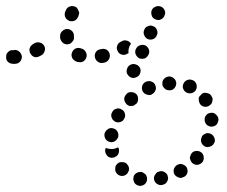

<svg xmlns="http://www.w3.org/2000/svg" viewBox="-42 -583 738 623"><path d="M426 16Q418 21 409 20L408 19Q404 19 400 16Q397 14 394 10Q392 6 391 2Q390 -3 391 -7Q392 -16 400 -21Q408 -26 417 -25Q422 -24 425 -21Q429 -19 432 -15Q433 -13 434 -10Q435 -8 435 -5Q435 -3 435 -1Q435 -1 435 0Q435 1 435 2Q433 11 426 16ZM493 14Q497 11 499 8Q502 4 503 -1Q504 -5 503 -9Q503 -10 502 -11Q502 -12 502 -12Q502 -13 502 -13Q499 -21 491 -25Q484 -29 476 -27Q472 -26 468 -24Q464 -21 462 -17Q459 -14 458 -9Q457 -5 458 0Q460 9 468 14Q476 19 485 17Q489 16 493 14ZM555 -9Q563 -13 566 -22Q568 -31 564 -39Q563 -40 563 -41Q563 -41 562 -42Q562 -42 561 -43Q559 -46 556 -47Q553 -49 550 -50Q546 -51 541 -51Q537 -50 533 -48Q525 -43 522 -34Q520 -25 524 -17Q527 -13 530 -11Q534 -8 538 -7Q542 -5 547 -6Q551 -7 555 -9ZM354 -12Q345 -12 338 -19Q335 -22 333 -27Q331 -31 332 -35Q332 -40 333 -44Q335 -48 338 -51Q345 -58 354 -57Q364 -57 370 -51V-50Q374 -47 375 -43Q377 -39 377 -34Q377 -33 376 -31Q376 -30 376 -28Q375 -28 375 -27Q373 -24 371 -20Q371 -20 371 -19Q370 -19 370 -19Q363 -12 354 -12ZM618 -63Q620 -68 619 -72Q619 -77 617 -81Q615 -85 612 -88Q612 -88 611 -88Q611 -89 610 -89Q609 -90 607 -91Q601 -94 593 -93Q585 -92 580 -86Q577 -82 576 -78Q574 -74 574 -69Q575 -65 577 -61Q579 -57 582 -54Q589 -48 598 -48Q607 -49 614 -56Q617 -59 618 -63ZM319 -71Q314 -72 310 -74Q306 -77 304 -80Q301 -84 300 -88V-89Q299 -92 299 -96Q300 -100 301 -103Q306 -101 312 -100Q320 -99 328 -100Q335 -102 341 -105Q342 -104 343 -102Q343 -101 344 -99Q345 -93 343 -86Q341 -80 336 -76Q332 -75 329 -72Q329 -72 328 -72Q328 -72 327 -72Q323 -71 319 -71ZM653 -137Q649 -146 641 -149Q640 -150 640 -150Q639 -150 639 -150Q636 -150 634 -151Q631 -151 629 -151Q626 -150 624 -149Q619 -147 616 -144Q613 -141 612 -137V-136Q608 -128 612 -119Q616 -111 624 -107Q633 -104 641 -108Q650 -111 653 -120H654Q657 -129 653 -137ZM301 -131Q306 -124 316 -122Q320 -121 324 -122Q329 -123 332 -126Q336 -128 338 -132Q341 -136 342 -140V-141Q343 -150 338 -158Q333 -165 323 -167Q319 -168 315 -167Q310 -166 307 -163Q303 -161 301 -157Q298 -153 297 -149V-148Q296 -139 301 -131ZM667 -196Q666 -205 659 -211Q653 -218 643 -217Q643 -217 642 -217Q642 -217 642 -217Q638 -216 634 -215Q632 -214 631 -213Q629 -212 628 -210Q625 -207 623 -203Q622 -199 622 -194Q622 -185 629 -178Q636 -172 645 -172Q649 -172 654 -174Q658 -176 661 -179Q664 -183 665 -187Q667 -191 667 -196ZM341 -186Q345 -186 348 -187Q352 -188 356 -191Q359 -194 361 -198Q366 -206 363 -215Q361 -224 352 -228Q348 -231 344 -231Q339 -232 335 -230Q331 -229 327 -226Q324 -223 322 -219Q317 -211 320 -202Q323 -193 331 -189Q331 -188 332 -188Q333 -188 333 -187Q334 -187 335 -187Q338 -186 341 -186ZM644 -271V-272Q642 -275 638 -278Q635 -280 630 -281Q626 -282 621 -282Q617 -281 613 -279Q613 -278 612 -278Q612 -278 612 -277Q609 -274 606 -271Q606 -270 605 -270Q602 -265 603 -259Q603 -253 606 -248V-247Q611 -239 620 -237Q629 -235 637 -240Q641 -243 644 -246Q646 -250 647 -254Q648 -259 648 -263Q647 -267 644 -271ZM376 -240Q379 -239 382 -239Q387 -239 391 -240Q395 -242 398 -245H399Q406 -251 406 -260Q407 -270 401 -277Q394 -284 385 -284Q376 -285 369 -279V-278Q362 -272 361 -263Q361 -254 367 -247Q367 -246 368 -246Q368 -245 368 -245Q370 -244 371 -243Q373 -241 376 -240ZM420 -306Q424 -315 432 -318H433Q441 -322 450 -318Q459 -315 462 -306Q466 -297 462 -289Q458 -280 450 -277V-276Q442 -273 435 -276Q427 -278 423 -284Q422 -285 421 -286Q421 -287 421 -288Q420 -288 420 -289Q417 -297 420 -306ZM565 -323Q574 -327 582 -323H583Q591 -320 595 -311Q598 -302 595 -294Q591 -285 583 -282Q574 -278 565 -282Q559 -284 555 -290Q551 -296 551 -303Q552 -306 552 -309Q552 -309 553 -310Q553 -310 553 -311Q557 -320 565 -323ZM490 -327Q497 -334 506 -335Q515 -335 522 -329Q529 -323 530 -314Q530 -304 524 -297Q518 -290 509 -290H508Q500 -290 494 -294Q488 -299 485 -306Q485 -307 485 -308Q485 -309 485 -310Q485 -310 485 -311Q484 -320 490 -327ZM370 -345Q374 -336 382 -332Q391 -328 399 -332Q408 -335 412 -343V-344Q416 -352 413 -361Q409 -370 401 -373Q392 -377 384 -374Q375 -371 371 -362Q367 -353 370 -345ZM23 -383Q29 -390 29 -399Q28 -409 21 -415Q15 -421 5 -421Q3 -420 0 -420Q-4 -421 -9 -419Q-13 -417 -16 -414Q-19 -411 -21 -407Q-22 -403 -22 -398Q-23 -389 -16 -382Q-9 -376 0 -376Q4 -375 7 -376Q17 -376 23 -383ZM311 -390Q316 -398 314 -407Q312 -416 305 -421Q297 -426 288 -424Q286 -424 284 -423Q274 -422 269 -414Q264 -406 266 -397Q268 -388 275 -383Q283 -377 292 -379Q295 -380 297 -380Q306 -382 311 -390ZM218 -381Q223 -381 227 -383Q231 -385 234 -389Q237 -392 238 -396Q241 -405 237 -413Q233 -422 224 -425Q222 -425 221 -426Q212 -429 204 -426Q195 -422 192 -413Q190 -409 190 -405Q190 -400 192 -396Q193 -392 197 -389Q200 -386 204 -384Q207 -383 209 -382Q214 -381 218 -381ZM398 -423Q398 -422 398 -422Q395 -413 399 -405Q404 -396 412 -393Q421 -391 429 -394Q436 -398 440 -406Q444 -414 441 -423Q437 -432 429 -436Q420 -439 412 -436Q403 -433 399 -424Q399 -423 398 -423ZM103 -418Q106 -427 101 -435Q96 -443 87 -445Q78 -447 70 -443Q68 -441 65 -440Q61 -437 58 -434Q56 -430 54 -426Q53 -422 54 -417Q54 -413 57 -409Q61 -401 70 -398Q79 -396 87 -401Q90 -402 93 -404Q101 -409 103 -418ZM383 -441Q378 -449 370 -451Q361 -454 353 -449L349 -447Q341 -443 338 -434Q335 -425 340 -417Q344 -408 353 -406Q362 -403 370 -408L374 -410Q374 -410 374 -410Q375 -410 375 -410Q375 -411 375 -412Q374 -421 377 -429Q377 -431 378 -433Q380 -437 383 -441ZM161 -445Q167 -439 177 -439Q181 -440 185 -441Q189 -443 192 -447Q195 -450 197 -454Q199 -458 198 -463Q198 -464 198 -466Q198 -476 192 -482Q185 -489 176 -489Q167 -489 160 -482Q153 -476 153 -466Q153 -464 153 -461Q154 -452 161 -445ZM426 -469Q429 -460 438 -456Q446 -453 455 -456Q464 -460 467 -469Q471 -477 467 -486Q464 -495 455 -498Q446 -502 438 -498Q429 -495 426 -486Q422 -477 426 -469ZM168 -535Q168 -531 170 -527Q172 -523 175 -520Q179 -517 183 -515Q187 -514 192 -514Q196 -514 200 -516Q204 -518 207 -521Q210 -525 212 -529L213 -533Q215 -537 215 -542Q214 -546 212 -550Q210 -555 207 -558Q204 -561 200 -562Q191 -565 182 -561Q174 -557 171 -548L169 -544Q168 -540 168 -535ZM450 -548Q448 -544 449 -540Q449 -535 451 -531Q452 -527 456 -524Q459 -521 463 -520Q472 -516 480 -520Q489 -524 492 -533Q496 -542 492 -550Q488 -559 479 -562Q470 -565 462 -561Q453 -557 450 -549Z"/></svg>

Font: FRB American Cursive Guidelines Dotted Extrabold
Style: Bold Italic
Weight: 800
Italic angle: -25°
Version: Version 2.0;Modular Font Editor K font №1